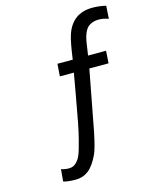

<svg xmlns="http://www.w3.org/2000/svg" viewBox="-135 -848 880 1112"><g transform="rotate(-15 304.5 -292.5)"><path d="M604.5 -674.3Q575.2 -685.5 544.2 -685.5Q513.2 -685.5 488.3 -669.4Q453.6 -646.5 442.4 -562.5Q437.5 -523.9 433.1 -500H541L536.1 -425.8H420.9L352.1 -63.5Q332.5 31.7 317.4 64Q288.6 125 255.6 150.4Q222.7 175.8 178.2 175.8Q133.8 175.8 105 167.5L111.3 94.7Q131.8 102.5 158.7 102.5Q185.5 102.5 203.6 83Q221.7 63.5 230 41.3Q238.3 19 242.7 2Q247.1 -15.1 255.4 -44.9Q263.7 -74.7 276.9 -141.8Q290 -209 305.2 -296.6Q320.3 -384.3 328.1 -425.8H244.1L249.5 -500H341.3Q355 -601.1 368.2 -642.1Q406.7 -761.2 528.8 -761.2Q569.3 -761.2 609.4 -751.5Z"/></g></svg>

Font: Oxygen Mono
Style: Regular
Weight: 400
Designer: Vernon Adams
Foundry: Vernon Adams
Version: Version 0.201; ttfautohint (v0.8) -r 50 -G 200 -x